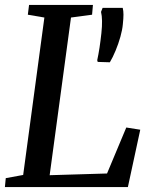

<svg xmlns="http://www.w3.org/2000/svg" viewBox="-24 -763 626 783"><path d="M-4 0 -0.5 -36.5 70.5 -49.5 157 -691.5 89.5 -703 94.5 -743H355L351.5 -703L265.5 -691.5L178.5 -48.5L412.5 -55.5L491 -243L548 -234L497.5 0ZM424 -509 374.5 -510.5 372.5 -517.5Q377.5 -540.5 381.8 -568.2Q386 -596 389.5 -628Q395.5 -684 388 -714.5L394.5 -731H476.5Q479.5 -718.5 479.5 -703.5Q479.5 -688.5 477 -664.5Q475 -641.5 467 -613Q459 -584.5 447.5 -556.8Q436 -529 424 -509Z"/></svg>

Font: Merriweather Text Regular
Style: Italic
Weight: 400
Italic angle: -7.8°
Designer: Eben Sorkin
Foundry: Eben Sorkin
Version: Version 2.100; ttfautohint (v1.7.19-72a1) -l 8 -r 50 -G 200 